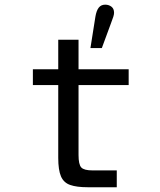

<svg xmlns="http://www.w3.org/2000/svg" viewBox="-20 -787 672 807"><path d="M348.9 0Q302.2 0 275 -9.6Q247.7 -19.1 236.3 -45.7Q224.8 -72.2 224.8 -123.6V-429.5H118.2V-496H224.8V-620H310.1V-496H520.8V-429.5H310.1V-135.9Q310.1 -95.4 321.7 -83.1Q333.3 -70.8 368.2 -70.8H470.8V0ZM360.1 -584.9 380.9 -716.4Q385.2 -742.3 395 -754.8Q404.8 -767.4 422.2 -767.4Q437.3 -767.4 448.4 -758.9Q459.4 -750.5 459.4 -733.2Q459.4 -726.5 456.3 -716.7Q453.3 -707 446.4 -689.1L408 -584.9Z"/></svg>

Font: Atkinson Hyperlegible Mono ExtraLight
Style: Regular
Weight: 200
Monospace: yes
Designer: Elliott Scott, Megan Eiswerth, Linus Boman, Theodore Petrosky, Letters from Sweden
Foundry: Applied Design Works, Letters from Sweden
Version: Version 2.001